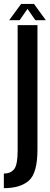

<svg xmlns="http://www.w3.org/2000/svg" viewBox="-52 -725 253 974"><path d="M-32.5 229.5V155.5Q2 155.5 19.8 133Q37.5 110.5 37.5 40V-597.5H138V33.5Q138 152.5 94.8 191Q51.5 229.5 -32.5 229.5ZM-5.5 -622.5 55 -705H120.5L180.5 -622.5H127.5L87.5 -680L47.5 -622.5Z"/></svg>

Font: Anybody Condensed Medium
Style: Regular
Weight: 500
Width: 3
Designer: Tyler Finck
Foundry: Etcetera Type Company
Version: Version 1.010; ttfautohint (v1.8.3) -l 8 -r 50 -G 200 -x 14 